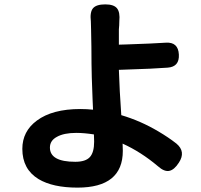

<svg xmlns="http://www.w3.org/2000/svg" viewBox="-20 -809 917 877"><path d="M334 48Q221 48 156 9Q82 -36 82 -129Q82 -209 148 -258Q219 -311 347 -311Q377 -311 405 -308Q404 -322 403 -352Q398 -477 398 -518Q398 -593 396 -675Q396 -681 395.5 -693.5Q395 -706 395 -711Q390 -754 405 -771.5Q420 -789 461 -789Q500 -789 514.5 -771Q529 -753 525 -712Q525 -706 524.5 -693.5Q524 -681 523 -675Q523 -640 523 -605Q534 -605 557 -606Q678 -610 737 -614Q794 -618 797 -560Q800 -504 746 -500Q683 -495 551 -491Q532 -490 523 -490Q526 -395 534 -283Q622 -257 703 -209Q749 -182 786 -153Q830 -116 797 -66Q776 -33 753 -28.5Q730 -24 701 -50Q624 -115 540 -153Q541 -140 541 -120Q541 48 334 48ZM324 -70Q371 -70 390.5 -91.5Q410 -113 410 -162Q410 -182 409 -195Q364 -202 328 -202Q272 -202 240 -184Q208 -167 208 -135Q208 -70 324 -70Z"/></svg>

Font: GenSenRounded JP B
Style: Regular
Weight: 700
Version: Version 1.501;PS 1;hotconv 16.6.51;makeotf.lib2.5.65220